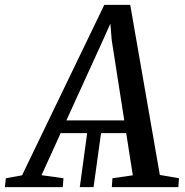

<svg xmlns="http://www.w3.org/2000/svg" viewBox="-86 -768 760 788"><path d="M241.5 0 273 -231H330L298 0ZM-66 0 -62 -36.5 4.5 -48.5 342 -748H448.5L570 -50L648.5 -36.5L646 0H373L375.5 -36.5L459 -48.5L432 -221.5H163L84.5 -49L174.5 -36.5L171.5 0ZM186.5 -274H424L372.5 -603.5L367 -671L339.5 -609.5Z"/></svg>

Font: Merriweather 36pt
Style: Italic
Weight: 400
Italic angle: -7.8°
Version: Version 2.101